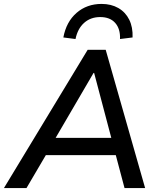

<svg xmlns="http://www.w3.org/2000/svg" viewBox="-42 -959 816 979"><path d="M-22 0 405 -705H497L698 0H593L541 -196L580 -168H158L207 -194L93 0ZM435 -587 230 -236 208 -256H558L531 -235L438 -587ZM343 -760 281 -768Q296 -848 348.5 -893.5Q401 -939 476 -939Q525 -939 561.5 -918Q598 -897 617 -858.5Q636 -820 634 -768L570 -760Q572 -812 545.5 -842Q519 -872 469 -872Q420 -872 387 -842.5Q354 -813 343 -760Z"/></svg>

Font: Nunito Sans 10pt SemiBold
Style: Italic
Weight: 600
Italic angle: -9°
Designer: Vernon Adams
Foundry: Vernon Adams
Version: Version 3.101;gftools[0.9.27]